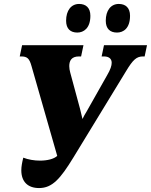

<svg xmlns="http://www.w3.org/2000/svg" viewBox="-20 -943 765 973"><path d="M573 -778C605 -778 639 -799 639 -863C639 -904 616 -923 582 -923C541 -923 516 -889 516 -838C516 -797 538 -778 573 -778ZM372 -778C403 -778 438 -799 438 -863C438 -904 415 -923 381 -923C340 -923 315 -889 315 -838C315 -797 337 -778 372 -778ZM178 10C245 10 286 -37 352 -145L618 -581C654 -641 672 -657 705 -657H713L725 -714H507L495 -657H507C531 -657 546 -646 546 -625C546 -610 540 -591 523 -562L419 -378C411 -365 404 -353 398 -340C394 -357 390 -373 386 -390L336 -575C333 -586 331 -597 331 -608C331 -635 342 -657 380 -657H391L403 -714H92L80 -657H87C118 -657 129 -647 140 -607L270 -153C253 -137 219 -129 183 -129C154 -129 123 -134 98 -144C92 -120 88 -99 88 -80C88 -23 120 10 178 10Z"/></svg>

Font: Noto Serif Condensed Black
Style: Italic
Weight: 900
Width: 3
Italic angle: -12°
Designer: Monotype Design Team
Foundry: Monotype Imaging Inc.
Version: Version 2.013